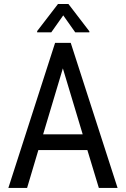

<svg xmlns="http://www.w3.org/2000/svg" viewBox="-20 -921 616 941"><path d="M408.2 -185.5H168L112.8 0H21L250 -710.9H326.7L556.2 0H464.4ZM191.4 -262.7H385.3L288.1 -585.9ZM418 -767.6V-762.7H348.6L290 -845.7L231.4 -762.7H162.1V-768.6L264.2 -901.4H315.4Z"/></svg>

Font: Roboto Condensed
Style: Regular
Weight: 400
Designer: Google
Version: Version 2.001047; 2015